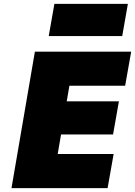

<svg xmlns="http://www.w3.org/2000/svg" viewBox="-20 -965 693 985"><path d="M186 0H532L563 -175H217ZM276 -525H622L653 -700H307ZM233 -275H560L590 -445H263ZM159 -700 39 0H246L366 -700ZM230 -780H607L636 -945H259Z"/></svg>

Font: Jost Black
Style: Italic
Weight: 900
Italic angle: -5°
Version: Version 3.710